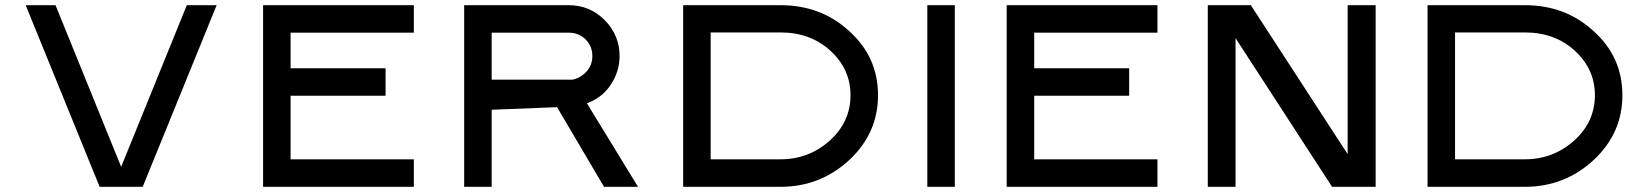

<svg xmlns="http://www.w3.org/2000/svg" viewBox="-20 -720 6366 740"><path d="M815 -700 530 0H364L79 -700H194L447 -77L700 -700Z M1575 -594H1100V-457H1466V-351H1100V-106H1575V0H994V-700H1575Z M2368 -504Q2368 -444 2333 -392Q2299 -342 2242 -322L2439 0H2308L2127 -307L1875 -297V0H1769V-700H2172Q2254 -700 2311 -642Q2368 -584 2368 -504ZM1875 -413H2187Q2219 -420 2242 -446Q2263 -470 2263 -504Q2263 -542 2237 -568Q2211 -594 2172 -594H1875Z M3252 -601Q3364 -501 3364 -353Q3364 -207 3254 -104Q3142 0 2988 0H2613V-700H2988Q3144 -700 3252 -601ZM2719 -106H2988Q3098 -106 3179 -179Q3258 -251 3258 -353Q3258 -454 3180 -525Q3103 -595 2988 -595H2719Z M3660 -700V0H3554V-700Z M4441 -594H3966V-457H4332V-351H3966V-106H4441V0H3860V-700H4441Z M5282 -700V0H5114L4742 -573V0H4635V-700H4801L5174 -126V-700Z M6121 -601Q6233 -501 6233 -353Q6233 -207 6123 -104Q6011 0 5857 0H5482V-700H5857Q6013 -700 6121 -601ZM5588 -106H5857Q5967 -106 6048 -179Q6127 -251 6127 -353Q6127 -454 6049 -525Q5972 -595 5857 -595H5588Z"/></svg>

Font: Teller
Style: Regular
Weight: 400
Version: Version 3.020;FEAKit 1.0